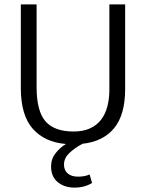

<svg xmlns="http://www.w3.org/2000/svg" viewBox="-20 -650 666 876"><path d="M75 -630H147V-253Q147 -143 187.5 -96.5Q228 -50 316 -50Q359 -50 390 -64Q421 -78 440.5 -103Q460 -128 469.5 -163Q479 -198 479 -241V-630H551V-244Q551 -126 500.5 -65Q450 -4 356 6Q318 27 295 49.5Q272 72 272 101Q272 127 289 141.5Q306 156 336 156Q367 156 389 146L400 185Q365 206 320 206Q274 206 243.5 181Q213 156 213 109Q213 75 234 48.5Q255 22 281 7Q184 -1 129.5 -62.5Q75 -124 75 -249Z"/></svg>

Font: Mukta Light
Style: Regular
Weight: 300
Designer: Girish Dalvi and Yashodeep Gholap
Foundry: Ek Type
Version: Version 2.538;PS 1.002;hotconv 16.6.51;makeotf.lib2.5.65220;